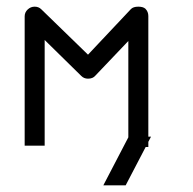

<svg xmlns="http://www.w3.org/2000/svg" viewBox="-20 -490 580 576"><path d="M114 -53H54V-441Q54 -453 63 -461.5Q72 -470 84 -470Q96 -470 104 -462L244 -326L373 -463Q380 -470 395 -470Q409 -470 416 -464Q425 -455 425 -442V-80H433L425 -64.5V-49H417L357 66H290L365 -78V-367L266 -263Q258.5 -254 244 -254Q232 -254 224 -262L114 -370Z"/></svg>

Font: IBM 3270
Style: Regular
Weight: 400
Monospace: yes
Version: Version 2.3.1